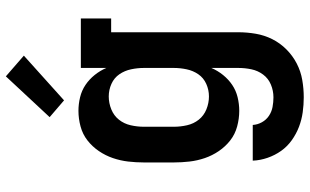

<svg xmlns="http://www.w3.org/2000/svg" viewBox="-216 -594 1033 640"><g transform="rotate(-90 300.0 -273.5)"><path d="M296 223Q271 223 246 219.5Q221 216 197.5 207Q174 198 153 183Q132 168 117.5 147.5Q103 127 94.5 102.5Q86 78 85 53H204Q205 69 213 83.5Q221 98 234.5 107Q248 116 264 119Q280 122 296 122Q318 122 338.5 113.5Q359 105 372 87.5Q385 70 389.5 48.5Q394 27 394 5V-85Q385 -64 370.5 -46Q356 -28 337.5 -15.5Q319 -3 296.5 2.5Q274 8 251 8Q225 8 199 1Q173 -6 152.5 -22Q132 -38 117 -60Q102 -82 93.5 -107Q85 -132 82 -158Q79 -184 79 -210V-310Q79 -336 82 -362Q85 -388 93.5 -413Q102 -438 117 -460Q132 -482 152.5 -498Q173 -514 199 -521Q225 -528 251 -528Q274 -528 296.5 -522.5Q319 -517 337.5 -504.5Q356 -492 370.5 -474Q385 -456 394 -435V-520H559V-419H513V5Q513 34 508 63Q503 92 490 118Q477 144 456 165Q435 186 409 199.5Q383 213 354 218Q325 223 296 223ZM299 -93Q321 -93 341 -102Q361 -111 373 -128.5Q385 -146 389.5 -167.5Q394 -189 394 -210V-310Q394 -331 389.5 -352.5Q385 -374 373 -391.5Q361 -409 341 -418Q321 -427 299 -427Q277 -427 256 -418.5Q235 -410 221.5 -393Q208 -376 203 -354Q198 -332 198 -310V-210Q198 -188 203 -166Q208 -144 221.5 -127Q235 -110 256 -101.5Q277 -93 299 -93ZM286 -576 230 -624 366 -770 435 -710Z"/></g></svg>

Font: Iosevka Etoile
Style: Bold
Weight: 700
Designer: Belleve Invis
Foundry: Belleve Invis
Version: Version 28.1.0; ttfautohint (v1.8.4)